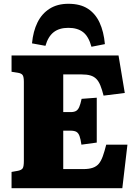

<svg xmlns="http://www.w3.org/2000/svg" viewBox="-20 -994 719 1014"><path d="M41 0V-86L75 -92Q94 -96 100 -105.5Q106 -115 106 -144V-562Q106 -588 99.5 -597.5Q93 -607 73 -610L41 -615V-701H606L639 -503L527 -489Q519 -521 510 -543Q501 -565 488.5 -577.5Q476 -590 457.5 -595.5Q439 -601 410 -601H314V-402H353Q371 -402 381.5 -408Q392 -414 398.5 -429Q405 -444 411 -472L491 -478V-241L410 -230Q406 -259 400 -275.5Q394 -292 383 -298Q372 -304 351 -304H314V-101H420Q450 -101 470 -108Q490 -115 502 -129.5Q514 -144 523 -169Q532 -194 541 -230H653L626 0ZM341 -974Q404 -974 444 -948Q484 -922 506 -874.5Q528 -827 534 -761L463 -747Q448 -802 418.5 -824.5Q389 -847 341 -847Q293 -847 263.5 -824Q234 -801 220 -752L149 -765Q155 -829 178 -875.5Q201 -922 242 -948Q283 -974 341 -974Z"/></svg>

Font: Literata ExtraBold
Style: Regular
Weight: 800
Designer: Latin by Veronika Burian and Jose Scaglione. Greek by Irene Vlachou. Cyrillic by Vera Evstafieva.
Foundry: TypeTogether
Version: Version 3.103;gftools[0.9.29]